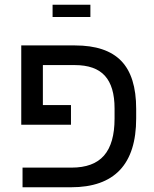

<svg xmlns="http://www.w3.org/2000/svg" viewBox="-20 -791 650 811"><path d="M463.9 -290V-333Q463.9 -425.8 423.1 -470.9Q382.3 -516.1 295.9 -516.1H161.1V-347.2H279.8V-264.2H69.8V-599.1H296.9Q428.7 -599.1 491.9 -533.9Q555.2 -468.8 555.2 -331.1V-291Q555.2 0 279.8 0H75.2V-83H282.2Q375 -83 419.4 -134Q463.9 -185.1 463.9 -290ZM202.1 -719.2V-771H361.8V-719.2Z"/></svg>

Font: Libra Sans Modern
Style: Regular
Weight: 400
Foundry: Stefan Peev, Context Ltd
Version: Version 1.000